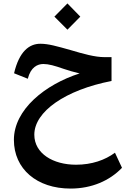

<svg xmlns="http://www.w3.org/2000/svg" viewBox="-20 -762 731 1119"><path d="M391 337C515 337 619 291 691 216L650 128C592 171 515 198 423 198C290 198 180 133 180 23C180 -112 362 -238 630 -290V-429H589C533 -429 466 -448 392 -470C310 -493 262 -507 215 -507C151 -507 92 -463 62 -335L142 -303C159 -371 199 -389 233 -389C263 -389 299 -379 350 -361C376 -352 410 -342 444 -334C244 -270 61 -124 61 53C61 223 195 337 391 337ZM297 -665 373 -589 448 -665 373 -742Z"/></svg>

Font: Wafeq Semi Bold
Style: Regular
Weight: 600
Designer: Rasmus Andersson & Azza Alameddine
Foundry: Google & TypeTogether
Version: Version 3.000;January 28, 2025;FontCreator 15.0.0.3014 64-bi